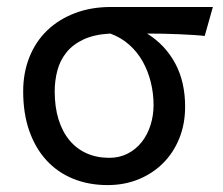

<svg xmlns="http://www.w3.org/2000/svg" viewBox="-20 -518 640 550"><path d="M419.9 -217.3Q419.9 -250 412.1 -282Q404.3 -314 388.9 -341.6Q373.5 -369.1 350.1 -389.9Q326.7 -410.6 295.9 -421.9Q250 -419.4 219.2 -405Q188.5 -390.6 170.2 -367.7Q151.9 -344.7 144.3 -315.9Q136.7 -287.1 136.7 -256.3Q136.7 -211.4 147.7 -176Q158.7 -140.6 179 -116.2Q199.2 -91.8 228 -78.9Q256.8 -65.9 293 -65.9Q322.3 -65.9 345.9 -78.1Q369.6 -90.3 386 -111.1Q402.3 -131.8 411.1 -159.4Q419.9 -187 419.9 -217.3ZM566.4 -415Q554.2 -416.5 535.4 -417.7Q516.6 -418.9 494.4 -419.9Q472.2 -420.9 448.2 -421.4Q424.3 -421.9 401.4 -421.9Q453.6 -389.2 481.9 -336.4Q510.3 -283.7 510.3 -212.4Q510.3 -163.1 493.7 -121.8Q477.1 -80.6 447.3 -50.8Q417.5 -21 377 -4.4Q336.4 12.2 288.1 12.2Q233.9 12.2 189.2 -6.1Q144.5 -24.4 112.8 -59.1Q81.1 -93.8 63.7 -143.6Q46.4 -193.4 46.4 -256.3Q46.4 -309.6 64.2 -354.2Q82 -398.9 115 -430.7Q147.9 -462.4 194.3 -480.2Q240.7 -498 297.9 -498H589.8Z"/></svg>

Font: Andika Compact
Style: Regular
Weight: 400
Designer: Victor Gaultney, Annie Olsen, Julie Remington, Don Collingsworth, Eric Hays, Becca Hirsbrunner
Foundry: SIL International
Version: Version 5.000 ; LnSpcTght